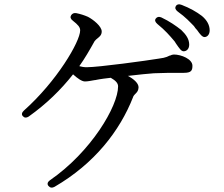

<svg xmlns="http://www.w3.org/2000/svg" viewBox="-20 -826 1040 891"><path d="M205 37C213 46 222 47 233 41C419 -67 536 -219 597 -374C598 -378 600 -382 603 -385C609 -392 615 -396 619 -404C621 -408 623 -414 623 -421C623 -439 602 -459 573 -474C576 -474 580 -474 584 -475C626 -480 667 -484 694 -486C733 -488 781 -488 814 -488H833C868 -488 873 -499 873 -521C873 -552 821 -573 787 -573C781 -573 775 -571 769 -568H767C766 -568 762 -565 754 -562C746 -559 734 -556 717 -554C663 -545 438 -514 382 -514C370 -514 359 -516 348 -519C373 -554 395 -592 419 -635C422 -639 428 -645 436 -651C443 -657 452 -664 452 -680C452 -704 413 -735 388 -748C372 -755 354 -761 334 -765C323 -767 315 -763 310 -755C305 -747 307 -738 318 -730C342 -711 352 -700 352 -685C352 -633 243 -448 91 -313C81 -304 79 -294 86 -287C93 -279 102 -278 113 -285C197 -345 262 -409 319 -481C340 -462 360 -448 374 -448C387 -448 401 -451 418 -454C421 -454 426 -455 430 -456C433 -457 436 -457 441 -458C447 -459 452 -460 461 -461C471 -462 481 -463 494 -465C517 -452 528 -440 528 -425C528 -334 403 -121 211 11C200 19 198 29 205 37ZM710 -715C747 -685 768 -660 786 -639L791 -633C793 -629 797 -624 798 -622C812 -602 821 -588 832 -588C846 -588 858 -599 858 -619C858 -644 844 -665 821 -687C797 -706 767 -727 729 -745C718 -750 709 -748 703 -740C697 -732 700 -724 710 -715ZM804 -773C843 -745 861 -724 880 -705L887 -695L895 -686C908 -667 919 -654 929 -654C941 -654 953 -665 953 -685C953 -709 941 -732 917 -752C892 -771 861 -789 821 -804C810 -808 801 -806 796 -798C791 -789 794 -781 804 -773Z"/></svg>

Font: 寒蝉锦书宋 Text
Style: Regular
Weight: 400
Designer: 寒蝉锦书宋{Warren} 思源宋体{Ryoko NISHIZUKA 西塚涼子 (kana & ideographs); Frank Grießhammer (Latin, Greek & Cyrillic); Wenlong ZHANG 
Foundry: Adobe & ChillType
Version: Version 2.000;Glyphs 3.1.1 (3135)